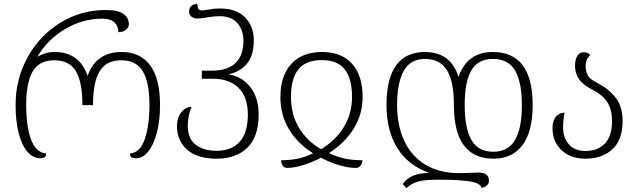

<svg xmlns="http://www.w3.org/2000/svg" viewBox="-20 -814 3301 997"><path d="M61 -269Q61 -403 123 -516Q185 -629 292.5 -695.5Q400 -762 529 -762Q594 -762 621.5 -741.5Q649 -721 649 -688Q649 -671 633.5 -659Q618 -647 595 -647Q594 -679 574 -698Q554 -717 511 -717Q408 -717 317 -662.5Q226 -608 174 -519Q216 -544 264 -544Q392 -544 435 -420Q478 -544 613 -544Q708 -544 759.5 -475Q811 -406 811 -268Q811 -188 794.5 -125Q778 -62 749.5 -27Q721 8 687 8Q668 8 661.5 2Q655 -4 655 -17Q707 -21 731.5 -91Q756 -161 756 -268Q756 -387 721.5 -444Q687 -501 610 -501Q532 -501 497.5 -444Q463 -387 463 -268H408Q408 -388 374 -444.5Q340 -501 262 -501Q184 -501 150 -443.5Q116 -386 116 -268Q116 -157 141.5 -89Q167 -21 220 -17Q220 -5 212.5 1.5Q205 8 190 8Q152 8 122.5 -26Q93 -60 77 -122.5Q61 -185 61 -269Z M899 -160Q899 -202 920.5 -230Q942 -258 975 -259Q966 -240 960.5 -212.5Q955 -185 955 -161Q955 -95 995.5 -63Q1036 -31 1106 -31Q1182 -31 1224.5 -78Q1267 -125 1267 -219Q1267 -310 1219 -357.5Q1171 -405 1086 -405H1028V-447H1079Q1244 -447 1244 -604Q1244 -657 1213 -693.5Q1182 -730 1121 -730Q1092 -730 1065 -725Q1027 -718 1006 -718Q987 -718 974.5 -727.5Q962 -737 962 -753Q962 -772 972 -782Q982 -792 1004 -794Q1006 -774 1011 -767Q1016 -760 1028 -760Q1036 -760 1060 -764Q1092 -770 1121 -770Q1209 -770 1253.5 -723Q1298 -676 1298 -604Q1298 -531 1266 -488Q1234 -445 1171 -429V-427Q1237 -416 1280 -361.5Q1323 -307 1323 -219Q1323 -104 1264.5 -47Q1206 10 1105 10Q1005 10 952 -36.5Q899 -83 899 -160Z M1440 18Q1488 18 1525.5 10Q1563 2 1606 -18Q1526 -68 1481 -142Q1436 -216 1436 -311Q1436 -420 1492.5 -482Q1549 -544 1653 -544Q1753 -544 1808 -483Q1863 -422 1863 -310Q1863 -220 1816 -145Q1769 -70 1688 -19Q1734 2 1773 10Q1812 18 1862 18Q1861 36 1851.5 47Q1842 58 1828 58Q1790 58 1740.5 43.5Q1691 29 1647 5Q1601 29 1553.5 43.5Q1506 58 1469 58Q1457 58 1448.5 46.5Q1440 35 1440 18ZM1808 -311Q1808 -406 1770 -454Q1732 -502 1652 -502Q1568 -502 1529.5 -454Q1491 -406 1491 -311Q1491 -219 1532.5 -150.5Q1574 -82 1647 -39Q1722 -84 1765 -153.5Q1808 -223 1808 -311Z M2432 130Q2372 119 2261 119Q2188 119 2152.5 128.5Q2117 138 2091 163L2071 142Q2110 84 2209 84Q2099 45 2043 -45.5Q1987 -136 1987 -268Q1987 -407 2037.5 -475.5Q2088 -544 2186 -544Q2321 -544 2361 -414Q2405 -544 2539 -544Q2746 -544 2746 -268Q2746 -131 2693 -60.5Q2640 10 2543 10Q2337 10 2337 -268Q2337 -390 2301 -449Q2265 -508 2187 -508Q2111 -508 2076.5 -446Q2042 -384 2042 -268Q2042 -162 2079.5 -82Q2117 -2 2189.5 41.5Q2262 85 2363 85L2410 84L2465 82Q2493 82 2506 93Q2519 104 2519 126Q2519 139 2508 149Q2497 159 2481 162Q2475 139 2432 130ZM2690 -268Q2690 -386 2655 -447Q2620 -508 2539 -508Q2463 -508 2428 -449.5Q2393 -391 2393 -268Q2393 -148 2428 -87Q2463 -26 2542 -26Q2618 -26 2654 -86.5Q2690 -147 2690 -268Z M2849 -149Q2849 -187 2866.5 -208Q2884 -229 2912 -229Q2904 -195 2904 -150Q2904 -99 2934 -64.5Q2964 -30 3021 -30Q3083 -30 3120.5 -68Q3158 -106 3158 -186Q3158 -246 3133.5 -283.5Q3109 -321 3062 -345Q3010 -371 2988 -401Q2966 -431 2966 -471Q2966 -504 2977.5 -523.5Q2989 -543 3012 -543Q3033 -543 3045 -528Q3021 -506 3021 -472Q3021 -442 3032.5 -422Q3044 -402 3079 -385Q3142 -352 3177.5 -306Q3213 -260 3213 -187Q3213 -87 3159.5 -38.5Q3106 10 3021 10Q2943 10 2896 -34Q2849 -78 2849 -149Z"/></svg>

Font: Noto Serif Georgian Light
Style: Regular
Weight: 300
Designer: Monotype Design team
Foundry: Monotype Imaging Inc.
Version: Version 1.000